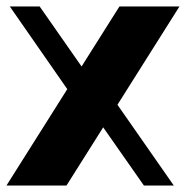

<svg xmlns="http://www.w3.org/2000/svg" viewBox="-20 -574 575 594"><path d="M0 0 349.5 -554H535.2L185.7 0ZM222.5 -248.8 10.3 -554H102.7L272 -311.7ZM425.2 0 245.5 -256.8 294.7 -319.7 517.7 0Z"/></svg>

Font: Savate ExtraLight
Style: Regular
Weight: 200
Designer: Max Esnée
Foundry: Plomb Type
Version: Version 2.000